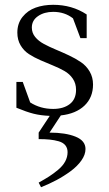

<svg xmlns="http://www.w3.org/2000/svg" viewBox="-20 -472 450 795"><path d="M47.9 -25.9V-132.8H74.2L105 -47.9Q147 -21 200.2 -21Q242.7 -21 268.8 -41Q294.9 -61 294.9 -100.1Q294.9 -126.5 281.5 -146.2Q268.1 -166 246.6 -178.2Q225.1 -190.4 199.2 -200.9Q173.3 -211.4 147.5 -222.7Q121.6 -233.9 100.1 -247.8Q78.6 -261.7 65.2 -284.4Q51.8 -307.1 51.8 -336.9Q51.8 -375 73.2 -401.9Q94.7 -428.7 127.4 -440.4Q160.2 -452.1 200.2 -452.1Q278.3 -452.1 338.9 -412.1V-314H313L282.2 -396Q248 -422.9 200.2 -422.9Q163.1 -422.9 137.5 -405.3Q111.8 -387.7 111.8 -357.9Q111.8 -335.9 125.7 -318.8Q139.6 -301.8 162.1 -289.8Q184.6 -277.8 211.4 -266.6Q238.3 -255.4 265.4 -242.7Q292.5 -230 314.9 -214.8Q337.4 -199.7 351.3 -175.8Q365.2 -151.9 365.2 -122.1Q365.2 -68.4 329.8 -34.7Q294.4 -1 231.9 5.9L185.1 77.1Q251.5 77.1 292.7 93.8Q334 110.4 334 145Q334 168.5 317.1 192.4Q300.3 216.3 272.5 236.8Q244.6 257.3 213.9 273.7Q183.1 290 149.9 303.2L140.1 284.2Q165.5 270 183.1 258.8Q200.7 247.6 220.2 231.4Q239.7 215.3 249.8 196.8Q259.8 178.2 259.8 158.2Q259.8 141.1 250.5 129.6Q241.2 118.2 223.1 113Q205.1 107.9 186 106Q167 104 140.1 104V77.1L186 7.8Q148.9 6.3 119.6 -1Q90.3 -8.3 47.9 -25.9Z"/></svg>

Font: Dihjauti
Style: Regular
Weight: 400
Designer: T. Christopher White
Version: Version 3.0.0